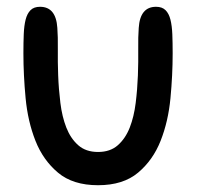

<svg xmlns="http://www.w3.org/2000/svg" viewBox="-20 -535 583 566"><path d="M149 -453Q151 -427 150.5 -390Q150 -353 151.5 -312.5Q153 -272 158 -231.5Q163 -191 175.5 -159Q188 -127 210.5 -107Q233 -87 269 -87Q305 -87 327.5 -107Q350 -127 362.5 -159Q375 -191 380 -231.5Q385 -272 386.5 -312.5Q388 -353 387.5 -390Q387 -427 389 -453Q393 -515 440 -515Q458 -515 468 -505Q478 -495 482.5 -477Q487 -459 488 -434Q489 -409 489 -378Q489 -314 482.5 -245.5Q476 -177 453.5 -120Q431 -63 387 -26Q343 11 269 11Q195 11 151 -26Q107 -63 84.5 -120Q62 -177 55.5 -245.5Q49 -314 49 -378Q49 -409 50 -434Q51 -459 55.5 -477Q60 -495 70 -505Q80 -515 98 -515Q145 -515 149 -453Z"/></svg>

Font: Sniglet
Style: Regular
Weight: 400
Designer: Haley Fiege
Foundry: Haley Fiege, Pablo Impallari, Brenda Gallo
Version: Version 2.000; ttfautohint (v0.95) -l 8 -r 50 -G 200 -x 14 -